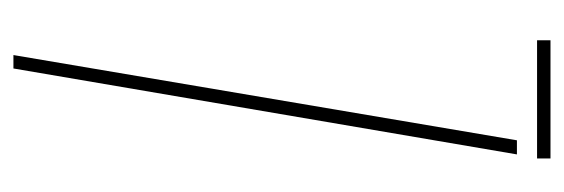

<svg xmlns="http://www.w3.org/2000/svg" viewBox="-297 -543 840 286"><g transform="rotate(90 123.0 -400.0)"><path d="M40 -780V-800H216V-780ZM62 0 189 -750H210L82 0Z"/></g></svg>

Font: Big Shoulders Stencil Thin
Style: Regular
Weight: 100
Designer: Patric King
Foundry: XO Type Co
Version: Version 2.001